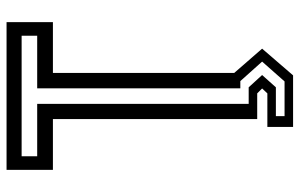

<svg xmlns="http://www.w3.org/2000/svg" viewBox="-184 -556 914 586"><g transform="rotate(-90 273.0 -263.0)"><path d="M178.5 174.5V96H281L296 80L281 65H202.5V-558.5H47.5V-700H498.5V-558.5H343.5V-5L417.5 80L336 174.5ZM211.5 148.5H317.5L378 80L318.5 13.5H296.5V-606.5H457V-654H89V-606.5H249V39H299.5L337 80L299.5 122H211.5Z"/></g></svg>

Font: Tourney Thin Medium
Style: Regular
Weight: 500
Version: Version 1.015